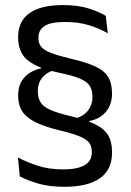

<svg xmlns="http://www.w3.org/2000/svg" viewBox="-20 -670 514 756"><path d="M331 -178.5 276.5 -203.5Q310.5 -213 327.2 -235.8Q344 -258.5 344 -285.5V-288.5Q344 -316 332.8 -332.8Q321.5 -349.5 293.2 -361.2Q265 -373 213 -383.5Q152 -396.5 116.8 -414.8Q81.5 -433 66.5 -459Q51.5 -485 51.5 -519.5V-524.5Q51.5 -586.5 96 -618.2Q140.5 -650 228.5 -650Q286 -650 328 -637Q370 -624 396.5 -607.5L404.5 -539Q371.5 -558 330.2 -570.8Q289 -583.5 236.5 -583.5Q180 -583.5 155.8 -567.8Q131.5 -552 131.5 -523V-518.5Q131.5 -499 142.2 -485.8Q153 -472.5 179.8 -462Q206.5 -451.5 254 -440Q316 -426 352.8 -409.5Q389.5 -393 405.2 -368Q421 -343 421 -303V-300Q421 -259 397.2 -230Q373.5 -201 331 -193.5ZM141.5 -415 194.5 -394.5Q163 -385 146 -364Q129 -343 129 -314.5V-310.5Q129 -284 140 -266.8Q151 -249.5 178 -237.5Q205 -225.5 254.5 -213.5Q316.5 -199 353 -181.5Q389.5 -164 405.2 -138.2Q421 -112.5 421 -73.5V-66.5Q421 -2 373.5 31.8Q326 65.5 233 65.5Q174 65.5 130.5 52.8Q87 40 58 24.5L50.5 -50Q86.5 -31 130.2 -17Q174 -3 228.5 -3Q285 -3 313.2 -19.8Q341.5 -36.5 341.5 -68.5V-73Q341.5 -94.5 330.5 -108.5Q319.5 -122.5 291.8 -133.8Q264 -145 213.5 -157Q154 -171.5 118.5 -189.5Q83 -207.5 67.2 -232.2Q51.5 -257 51.5 -292V-295.5Q51.5 -337 75 -364Q98.5 -391 142 -401Z"/></svg>

Font: Anek Devanagari Medium
Style: Regular
Weight: 400
Version: Version 1.003